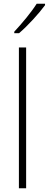

<svg xmlns="http://www.w3.org/2000/svg" viewBox="-20 -1016 263 1036"><path d="M223 -988V-996H178C149 -950 99 -890 57 -845V-837H83C130 -877 190 -943 223 -988ZM121 0V-760H82V0Z"/></svg>

Font: Noto Sans Lao UI SemCond ExtLt
Style: Regular
Weight: 200
Width: 4
Designer: Monotype Design Team
Foundry: Monotype Imaging Inc.
Version: Version 2.000